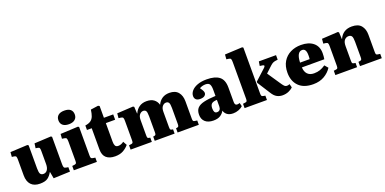

<svg xmlns="http://www.w3.org/2000/svg" viewBox="-9 -1657 5102 2542"><g transform="rotate(-20 2542.0 -386.0)"><path d="M248 14Q166 14 123 -32Q80 -78 80 -163V-386Q80 -414 75 -427Q70 -440 48 -443L16 -447L21 -513L263 -525L278 -515V-189Q278 -132 291 -112Q304 -92 334 -92Q369 -92 389.5 -121.5Q410 -151 410 -203V-386Q410 -418 404.5 -429Q399 -440 378 -443L351 -447L360 -513L594 -525L608 -515V-128Q608 -97 614.5 -84.5Q621 -72 641 -69L673 -63V-1L440 8L423 -85H419Q396 -41 359 -13.5Q322 14 248 14Z M877 -595Q821 -595 791 -620Q761 -645 761 -691Q761 -735 790.5 -760.5Q820 -786 877 -786Q935 -786 963.5 -761Q992 -736 992 -690Q992 -646 961.5 -620.5Q931 -595 877 -595ZM727 0V-61L764 -66Q780 -69 785 -78Q790 -87 790 -113V-381Q790 -413 784 -425.5Q778 -438 755 -441L722 -446L727 -512L975 -524L989 -515V-113Q989 -89 993.5 -79Q998 -69 1016 -66L1052 -60V0Z M1307 14Q1228 14 1184 -24Q1140 -62 1140 -143V-442H1073V-505Q1124 -512 1152 -532.5Q1180 -553 1193.5 -588.5Q1207 -624 1214 -678L1320 -693L1339 -683V-517H1470V-442H1339V-178Q1339 -143 1350 -122.5Q1361 -102 1392 -102Q1432 -102 1470 -131L1500 -77Q1467 -37 1420.5 -11.5Q1374 14 1307 14Z M1527 0V-61L1562 -66Q1577 -68 1582 -77Q1587 -86 1587 -113V-384Q1587 -414 1581 -426.5Q1575 -439 1552 -442L1519 -446L1525 -512L1752 -525L1766 -515L1771 -420H1774Q1797 -473 1839.5 -502Q1882 -531 1942 -531Q2006 -531 2044.5 -502.5Q2083 -474 2097 -424Q2120 -475 2162 -503Q2204 -531 2264 -531Q2347 -531 2387.5 -482Q2428 -433 2428 -353V-107Q2428 -84 2433.5 -75.5Q2439 -67 2458 -65L2488 -61V0H2189V-60L2205 -62Q2221 -65 2225.5 -74.5Q2230 -84 2230 -106V-331Q2230 -387 2218 -406Q2206 -425 2179 -425Q2151 -425 2128.5 -399.5Q2106 -374 2106 -322V-108Q2106 -87 2109.5 -76Q2113 -65 2129 -63L2147 -60V0H1867V-60L1883 -62Q1899 -65 1903.5 -74.5Q1908 -84 1908 -106V-331Q1908 -389 1896 -407Q1884 -425 1858 -425Q1830 -425 1807.5 -399.5Q1785 -374 1785 -323V-108Q1785 -86 1788.5 -75.5Q1792 -65 1808 -63L1826 -60V0Z M2692 14Q2618 14 2577 -22.5Q2536 -59 2536 -123Q2536 -183 2566.5 -216Q2597 -249 2661 -264Q2725 -279 2826 -284V-371Q2826 -424 2811 -448.5Q2796 -473 2752 -473Q2730 -473 2706.5 -466.5Q2683 -460 2668 -449Q2692 -417 2699.5 -399.5Q2707 -382 2707 -371Q2707 -347 2686 -331Q2665 -315 2624 -315Q2584 -315 2565 -333.5Q2546 -352 2546 -382Q2546 -421 2575 -455Q2604 -489 2658.5 -509.5Q2713 -530 2789 -530Q2906 -530 2965.5 -484Q3025 -438 3025 -330V-125Q3025 -79 3058 -79Q3075 -79 3095 -86L3107 -37Q3083 -14 3046 0Q3009 14 2970 14Q2916 14 2885 -10Q2854 -34 2845 -70Q2828 -35 2791.5 -10.5Q2755 14 2692 14ZM2773 -74Q2799 -74 2812.5 -90.5Q2826 -107 2826 -137V-228Q2774 -227 2751.5 -208Q2729 -189 2729 -143Q2729 -109 2739 -91.5Q2749 -74 2773 -74Z M3133 0V-61L3168 -66Q3183 -68 3188.5 -76.5Q3194 -85 3194 -112V-626Q3194 -658 3188 -670.5Q3182 -683 3158 -686L3127 -690L3132 -756L3378 -768L3392 -758V-112Q3392 -88 3397 -78.5Q3402 -69 3422 -66L3448 -61V0ZM3666 13Q3623 13 3587 -6.5Q3551 -26 3521 -75L3405 -257V-274L3554 -410Q3571 -425 3571.5 -436Q3572 -447 3554 -450L3512 -456L3522 -517H3764V-453L3728 -448Q3710 -445 3694.5 -437.5Q3679 -430 3659 -412L3569 -328L3685 -156Q3709 -119 3725 -102.5Q3741 -86 3764 -86Q3781 -86 3801 -95L3814 -45Q3790 -20 3751 -3.5Q3712 13 3666 13Z M4099 14Q3965 14 3895.5 -56.5Q3826 -127 3826 -245Q3826 -338 3864.5 -401.5Q3903 -465 3969 -498Q4035 -531 4118 -531Q4226 -531 4289.5 -479Q4353 -427 4353 -331Q4353 -288 4346 -247H4030Q4033 -185 4065.5 -151.5Q4098 -118 4157 -118Q4204 -118 4241.5 -131Q4279 -144 4318 -171L4359 -123Q4321 -63 4255 -24.5Q4189 14 4099 14ZM4029 -315H4164Q4166 -330 4166.5 -343.5Q4167 -357 4167 -371Q4167 -463 4111 -463Q4035 -463 4029 -315Z M4412 0V-61L4447 -66Q4462 -68 4467 -77Q4472 -86 4472 -113V-384Q4472 -414 4466 -426.5Q4460 -439 4437 -442L4404 -446L4410 -512L4637 -525L4651 -515L4656 -420H4659Q4682 -473 4725.5 -502Q4769 -531 4835 -531Q4924 -531 4965 -482Q5006 -433 5006 -353V-107Q5006 -84 5011.5 -75.5Q5017 -67 5036 -65L5066 -61V0H4759V-60L4782 -64Q4798 -66 4803 -75Q4808 -84 4808 -106V-326Q4808 -384 4795 -404.5Q4782 -425 4750 -425Q4717 -425 4693.5 -398.5Q4670 -372 4670 -314V-108Q4670 -85 4674 -76Q4678 -67 4693 -64L4718 -60V0Z"/></g></svg>

Font: Literata 36pt ExtraBold
Style: Regular
Weight: 800
Designer: Latin by Veronika Burian and Jose Scaglione. Greek by Irene Vlachou. Cyrillic by Vera Evstafieva.
Foundry: TypeTogether
Version: Version 3.002